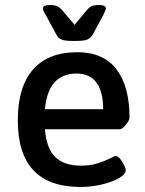

<svg xmlns="http://www.w3.org/2000/svg" viewBox="-20 -738 579 765"><path d="M51 -258Q51 -393 112 -461.5Q173 -530 287 -530Q392 -530 444 -462Q496 -394 496 -269Q496 -259 481.5 -241Q467 -223 458 -223H159Q165 -147 200 -112.5Q235 -78 302 -78Q340 -78 368.5 -87Q397 -96 417.5 -106.5Q438 -117 441 -117Q452 -117 466.5 -94Q481 -71 481 -60Q481 -44 454.5 -28.5Q428 -13 386 -3Q344 7 301 7Q51 7 51 -258ZM391 -303Q391 -372 364.5 -408.5Q338 -445 285 -445Q172 -445 159 -303ZM204 -601 163 -677Q161 -680 156 -689.5Q151 -699 151 -704Q151 -718 178 -718Q198 -718 208.5 -713Q219 -708 231 -694L277 -639L323 -694Q335 -709 345 -713.5Q355 -718 375 -718Q402 -718 402 -704Q402 -700 397.5 -691Q393 -682 391 -677L350 -601Q342 -587 329 -581Q316 -575 286 -575H267Q237 -575 224 -581Q211 -587 204 -601Z"/></svg>

Font: Asap-Medium
Style: Regular
Weight: 500
Designer: Pablo Cosgaya
Foundry: Omnibus-Type
Version: Version 2.000; ttfautohint (v1.8)